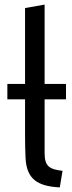

<svg xmlns="http://www.w3.org/2000/svg" viewBox="-20 -801 312 835"><path d="M252 -58C196 -65 174 -76 174 -136V-369H267V-436H174V-781L89 -766V-436H12V-369H89V-202C89 -173 90 -144 91 -116C95 -22 143 9 240 14Z"/></svg>

Font: Repo
Style: Regular
Weight: 400
Designer: Stefan Peev
Foundry: Context Ltd
Version: Version 0.000